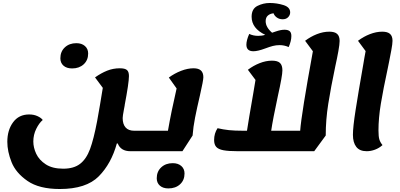

<svg xmlns="http://www.w3.org/2000/svg" viewBox="-20 -987 2674 1285"><path d="M977 -112 956 25H853Q788 25 768 -27H762Q725 108 641 193Q557 278 380 278Q242 278 164 224Q86 170 57.5 98.5Q29 27 29 -38Q29 -116 67.5 -168.5Q106 -221 175 -221Q207 -221 231.5 -209.5Q256 -198 266 -184Q242 -164 222.5 -124.5Q203 -85 203 -40Q203 1 222.5 42.5Q242 84 286.5 113Q331 142 403 142Q474 142 516 109.5Q558 77 582.5 11Q607 -55 630 -176Q650 -286 668 -399L616 -469Q657 -498 697 -514Q737 -530 782 -530Q816 -530 829.5 -518.5Q843 -507 843 -478Q843 -433 814 -281L815 -284L809 -252Q801 -210 801 -197Q801 -156 820.5 -134Q840 -112 878 -112ZM384 -597Q384 -642 414 -670Q444 -698 491 -698Q527 -698 548.5 -679Q570 -660 570 -629Q570 -584 540 -556.5Q510 -529 463 -529Q426 -529 405 -547.5Q384 -566 384 -597Z M1341 -470Q1341 -449 1318 -348Q1298 -263 1285.5 -199.5Q1273 -136 1269 -80L1201 25H954L975 -112H1104Q1126 -239 1162 -395L1110 -468Q1148 -496 1192 -513Q1236 -530 1275 -530Q1309 -530 1325 -515Q1341 -500 1341 -470ZM1029 206Q1029 161 1059 133Q1089 105 1136 105Q1172 105 1193.5 124Q1215 143 1215 174Q1215 219 1185 246.5Q1155 274 1107 274Q1071 274 1050 255.5Q1029 237 1029 206Z M2253 -713Q2253 -691 2244.5 -644Q2236 -597 2224 -543Q2194 -400 2177 -292.5Q2160 -185 2160 -80L2083 25H1572Q1509 25 1475 18.5Q1441 12 1427 -4Q1413 -20 1413 -50Q1413 -94 1436 -129Q1475 -120 1512.5 -116Q1550 -112 1609 -112H1633Q1643 -179 1676 -368L1690 -452L1639 -520Q1676 -548 1718 -564.5Q1760 -581 1800 -581Q1838 -581 1854 -565.5Q1870 -550 1870 -516Q1870 -480 1840 -346Q1806 -188 1795 -112H1989Q1997 -223 2074 -644L2022 -714Q2059 -742 2101 -758.5Q2143 -775 2184 -775Q2220 -775 2236.5 -760Q2253 -745 2253 -713ZM1930 -746Q1930 -713 1912 -672Q1883 -685 1851 -685Q1828 -685 1806.5 -679.5Q1785 -674 1756 -663Q1705 -644 1676 -644Q1629 -644 1629 -688Q1629 -717 1648 -760Q1675 -747 1708 -747Q1734 -747 1755 -754Q1664 -797 1664 -875Q1664 -928 1703 -947.5Q1742 -967 1785 -967Q1833 -967 1877.5 -953Q1922 -939 1922 -904Q1922 -886 1908.5 -872Q1895 -858 1872 -858Q1849 -858 1832.5 -870Q1816 -882 1811 -898Q1788 -896 1773 -883Q1758 -870 1758 -845Q1758 -805 1801 -768Q1807 -770 1824.5 -776Q1842 -782 1856.5 -785Q1871 -788 1884 -788Q1907 -788 1918.5 -778.5Q1930 -769 1930 -746Z M2575 -529Q2545 -390 2529 -293.5Q2513 -197 2513 -114Q2513 -73 2519 -53.5Q2525 -34 2540 -16Q2518 4 2490 14.5Q2462 25 2434 25Q2387 25 2364.5 -4Q2342 -33 2342 -85Q2342 -136 2360 -251Q2378 -366 2412 -560Q2415 -580 2419 -601.5Q2423 -623 2427 -645L2376 -714Q2413 -742 2455.5 -758.5Q2498 -775 2538 -775Q2574 -775 2590.5 -760Q2607 -745 2607 -714Q2607 -694 2599 -651Q2591 -608 2584.5 -576Q2578 -544 2575 -529Z"/></svg>

Font: Lemonada SemiBold
Style: Regular
Weight: 600
Designer: Mohamed Gaber (Arabic) Eduardo Tunni (Latin)
Foundry: Kief Type Foundry
Version: Version 3.006